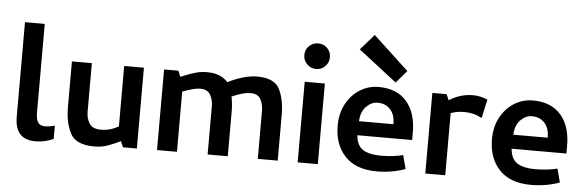

<svg xmlns="http://www.w3.org/2000/svg" viewBox="-50 -959 3471 1139"><g transform="rotate(5 1685.0 -389.5)"><path d="M183.8 -158.8V-687.5H66.2V-123.8Q66.2 11.2 188.8 11.2Q245 11.2 296.2 -12.5V-91.2Q263.8 -82.5 238.8 -82.5Q207.5 -82.5 195.6 -101.9Q183.8 -121.2 183.8 -158.8Z M792.5 1.2V-480H675V-120Q625 -91.2 570 -91.2Q520 -91.2 501.2 -121.2Q482.5 -151.2 482.5 -190V-480H363.8V-206.2Q363.8 -115 396.9 -51.9Q430 11.2 538.8 11.2Q581.2 11.2 614.4 0Q647.5 -11.2 695 -33.8L710 1.2Z M912.5 -480V0H1031.2V-358.8Q1072.5 -373.8 1095.6 -379.4Q1118.8 -385 1136.2 -385Q1180 -385 1196.9 -355Q1213.8 -325 1213.8 -287.5V0H1333.8V-267.5Q1333.8 -312.5 1325 -355Q1363.8 -371.2 1388.8 -378.1Q1413.8 -385 1436.2 -385Q1480 -385 1496.2 -355Q1512.5 -325 1512.5 -287.5V0H1631.2V-272.5Q1631.2 -363.8 1600.6 -425Q1570 -486.2 1467.5 -486.2Q1390 -486.2 1292.5 -437.5Q1250 -486.2 1168.8 -486.2Q1132.5 -486.2 1100 -476.9Q1067.5 -467.5 1043.8 -457.5Q1020 -447.5 1012.5 -445L997.5 -480Z M1733.8 0ZM1750 0H1870V-480H1750ZM1733.8 -637.5Q1733.8 -670 1756.2 -691.9Q1778.8 -713.8 1810 -713.8Q1842.5 -713.8 1864.4 -691.9Q1886.2 -670 1886.2 -637.5Q1886.2 -606.2 1864.4 -583.8Q1842.5 -561.2 1810 -561.2Q1778.8 -561.2 1756.2 -583.8Q1733.8 -606.2 1733.8 -637.5Z M1967.5 0ZM1967.5 -237.5Q1967.5 -125 2032.5 -56.2Q2097.5 12.5 2221.2 12.5Q2310 12.5 2391.2 -16.2L2370 -97.5Q2310 -82.5 2237.5 -82.5Q2168.8 -82.5 2131.2 -106.2Q2093.8 -130 2088.8 -191.2H2415V-237.5Q2415 -353.8 2356.9 -420.6Q2298.8 -487.5 2190 -487.5Q2131.2 -487.5 2080.6 -456.9Q2030 -426.2 1998.8 -369.4Q1967.5 -312.5 1967.5 -237.5ZM2296.2 -275H2091.2Q2093.8 -331.2 2124.4 -362.5Q2155 -393.8 2192.5 -393.8Q2238.8 -393.8 2267.5 -363.1Q2296.2 -332.5 2296.2 -275ZM2287.5 -522.5 2351.2 -596.2 2140 -792.5 2058.8 -700Z M2510 -480V0H2628.8V-370Q2666.2 -383.8 2707.5 -383.8Q2767.5 -383.8 2810 -358.8L2815 -360L2838.8 -468.8Q2797.5 -487.5 2751.2 -487.5Q2676.2 -487.5 2610 -445L2595 -480Z M2886.2 -237.5Q2886.2 -125 2951.2 -56.2Q3016.2 12.5 3140 12.5Q3228.8 12.5 3310 -16.2L3288.8 -97.5Q3228.8 -82.5 3156.2 -82.5Q3087.5 -82.5 3050 -106.2Q3012.5 -130 3007.5 -191.2H3333.8V-237.5Q3333.8 -353.8 3275.6 -420.6Q3217.5 -487.5 3108.8 -487.5Q3050 -487.5 2999.4 -456.9Q2948.8 -426.2 2917.5 -369.4Q2886.2 -312.5 2886.2 -237.5ZM3215 -275H3010Q3012.5 -331.2 3043.1 -362.5Q3073.8 -393.8 3111.2 -393.8Q3157.5 -393.8 3186.2 -363.1Q3215 -332.5 3215 -275Z"/></g></svg>

Font: Cambay
Style: Bold
Weight: 700
Designer: Pooja Saxena
Foundry: Pooja Saxena
Version: Version 1.096;PS 001.096;hotconv 1.0.70;makeotf.lib2.5.58329